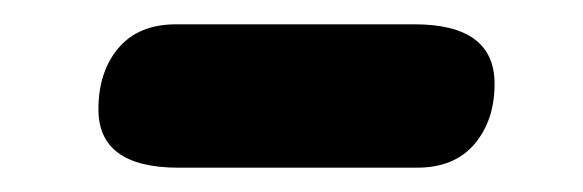

<svg xmlns="http://www.w3.org/2000/svg" viewBox="-20 -347 480 158"><path d="M127 -209Q61 -209 61 -257Q61 -288 77.5 -307.5Q94 -327 125 -327H321Q387 -327 387 -278Q387 -248 370.5 -228.5Q354 -209 323 -209Z"/></svg>

Font: Nunito ExtraBold
Style: Italic
Weight: 800
Italic angle: -9°
Designer: Vernon Adams
Foundry: Vernon Adams
Version: Version 3.601; ttfautohint (v1.8.2.53-6de2)